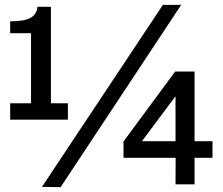

<svg xmlns="http://www.w3.org/2000/svg" viewBox="-20 -768 918 792"><path d="M22 -342H108V-631H22V-680Q80.5 -680 106.2 -694.5Q132 -709 134.5 -740H190V-342H260V-274.5H22ZM230 4 153 3 652 -748H727.5ZM782.5 -473V-185.5H856.5V-117H782.5V-7.5H704L704.5 -117H489.5V-184.5L702.5 -473ZM704 -185.5V-371L565.5 -185.5Z"/></svg>

Font: 1883 Sans SemiBold
Style: Regular
Weight: 600
Designer: 1883 Sans project is a fork of Public Sans.
Version: Version 1.009